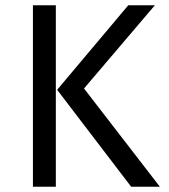

<svg xmlns="http://www.w3.org/2000/svg" viewBox="-20 -709 640 729"><path d="M192 0V-689H105V0ZM197 -368 478 0H587L299 -373L568 -689H467Z"/></svg>

Font: FiraMono Nerd Font
Style: Regular
Weight: 400
Designer: Carrois Corporate & Edenspiekermann AG
Foundry: Carrois Corporate GbR & Edenspiekermann AG
Version: Version 003.206;Nerd Fonts 3.3.0